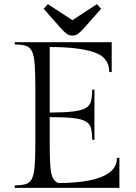

<svg xmlns="http://www.w3.org/2000/svg" viewBox="-20 -903 656 923"><path d="M542 -143 554 -145V0H50L52 -12Q86 -12 105.5 -18.5Q125 -25 134.5 -46Q144 -67 147 -110Q150 -153 150 -226V-474Q150 -547 147 -590Q144 -633 134.5 -654.5Q125 -676 105.5 -682.5Q86 -689 52 -689L50 -700H517V-556L505 -558Q505 -628 430.5 -652.5Q356 -677 219 -677V-362Q290 -362 331 -367Q372 -372 392 -383.5Q412 -395 417.5 -416.5Q423 -438 423 -471L434 -473V-230L423 -232Q423 -265 417.5 -286.5Q412 -308 392 -319.5Q372 -331 331 -335.5Q290 -340 219 -340V-211Q219 -142 222 -104Q225 -66 233.5 -48.5Q242 -31 260 -23Q343 -23 406.5 -35Q470 -47 506 -73.5Q542 -100 542 -143ZM328 -806 446 -883 466 -861 386 -770Q366 -748 354.5 -740Q343 -732 328 -732Q313 -732 301.5 -740Q290 -748 270 -770L190 -861L210 -883Z"/></svg>

Font: Gilda Display
Style: Regular
Weight: 400
Designer: Eduardo Rodriguez Tunni
Foundry: Eduardo Rodriguez Tunni
Version: Version 1.002; ttfautohint (v1.8.4.7-5d5b);gftools[0.9.22]